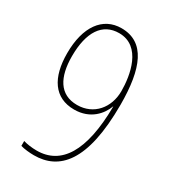

<svg xmlns="http://www.w3.org/2000/svg" viewBox="-181 -867 813 917"><g transform="rotate(30 225.5 -408.5)"><path d="M155 -41C293 -41 393 -142 393 -457C393 -656 345 -776 215 -776C112 -776 49 -689 49 -543C49 -409 102 -326 212 -326C302 -326 349 -385 366 -432H367C365 -183 289 -67 155 -67C129 -67 100 -71 81 -77V-50C101 -44 131 -41 155 -41ZM213 -352C116 -352 76 -428 76 -542C76 -675 125 -750 217 -750C340 -750 364 -601 364 -515C364 -424 305 -352 213 -352Z"/></g></svg>

Font: Noto Sans Tamil UI Condensed Thin
Style: Regular
Weight: 100
Width: 3
Designer: Jelle Bosma - Monotype Design Team
Foundry: Monotype Imaging Inc.
Version: Version 2.004